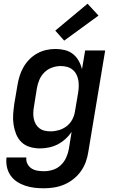

<svg xmlns="http://www.w3.org/2000/svg" viewBox="-20 -792 640 1035"><path d="M217 223Q191 223 165.5 220Q140 217 116 209Q92 201 71.5 187.5Q51 174 37 154Q23 134 17.5 109Q12 84 15 57H122Q120 76 128 91.5Q136 107 150 116Q164 125 181.5 128Q199 131 217 131Q241 131 265 123.5Q289 116 307.5 98.5Q326 81 336.5 58Q347 35 351 12L366 -81Q352 -60 332.5 -42.5Q313 -25 290.5 -13.5Q268 -2 243.5 3Q219 8 195 8Q167 8 140.5 0Q114 -8 95.5 -26Q77 -44 67 -69Q57 -94 53 -121Q49 -148 51 -176Q53 -204 57 -232L74 -332Q78 -357 85.5 -381.5Q93 -406 106 -429Q119 -452 138 -471.5Q157 -491 180.5 -504Q204 -517 229 -522.5Q254 -528 279 -528Q305 -528 329.5 -522Q354 -516 373 -501Q392 -486 404 -464.5Q416 -443 422 -419L439 -520H547L456 27Q452 54 442.5 80.5Q433 107 416 131Q399 155 375.5 173.5Q352 192 326 203Q300 214 272 218.5Q244 223 217 223ZM253 -84Q275 -84 297.5 -90.5Q320 -97 339 -111.5Q358 -126 369.5 -147.5Q381 -169 384 -191L401 -291Q404 -309 404.5 -326.5Q405 -344 402 -360.5Q399 -377 391.5 -391.5Q384 -406 371 -416.5Q358 -427 341.5 -431.5Q325 -436 307 -436Q285 -436 261.5 -428Q238 -420 220 -402.5Q202 -385 192.5 -362.5Q183 -340 179 -317L163 -217Q160 -200 159.5 -184Q159 -168 162 -152.5Q165 -137 172.5 -123.5Q180 -110 192.5 -100.5Q205 -91 220.5 -87.5Q236 -84 253 -84ZM326 -573 278 -627 452 -772 511 -708Z"/></svg>

Font: Iosevka SS04 SmBd Ex Obl
Style: Regular
Weight: 600
Width: 7
Italic angle: -9°
Monospace: yes
Designer: Belleve Invis
Foundry: Belleve Invis
Version: Version 19.0.0; ttfautohint (v1.8.4)